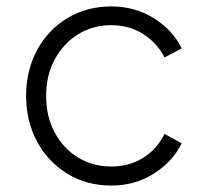

<svg xmlns="http://www.w3.org/2000/svg" viewBox="-20 -563 644 595"><path d="M325 12Q249 12 189 -24.5Q129 -61 95 -124Q61 -187 61 -266Q61 -345 95 -408Q129 -471 189 -507Q249 -543 325 -543Q399 -543 457.5 -506Q516 -469 543 -413L490 -385Q466 -431 423 -458Q380 -485 325 -485Q268 -485 222.5 -457Q177 -429 150 -379.5Q123 -330 123 -266Q123 -201 150 -151.5Q177 -102 222.5 -74.5Q268 -47 325 -47Q380 -47 423 -73.5Q466 -100 490 -148L543 -119Q516 -63 457.5 -25.5Q399 12 325 12Z"/></svg>

Font: Plus Jakarta Sans Light
Style: Regular
Weight: 300
Designer: Gumpita Rahayu
Foundry: Tokotype
Version: Version 2.006; ttfautohint (v1.8.4.7-5d5b)